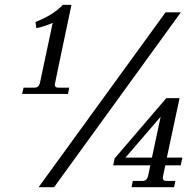

<svg xmlns="http://www.w3.org/2000/svg" viewBox="-20 -784 815 804"><path d="M264.6 -390.6H72.8L78.6 -417H124.5Q143.1 -417 147.5 -438L200.7 -688.5Q173.3 -675.3 132.3 -666L128.4 -691.9Q203.1 -721.2 243.2 -763.7H279.3Q209.5 -433.6 209.5 -430.2Q209.5 -417 222.7 -417H270ZM616.2 -124 652.8 -295.4 505.4 -124ZM709 0H530.8L536.1 -26.4H577.6Q595.7 -26.4 600.6 -48.8Q605.5 -71.3 609.4 -91.8H454.1L460 -120.6L676.3 -373H731.9L678.7 -124H743.7L736.8 -91.8H672.4Q661.6 -43 661.6 -39.6Q661.6 -26.4 675.3 -26.4H714.4ZM206.5 0H141.6L673.3 -732.4H737.3Z"/></svg>

Font: Munson
Style: Italic
Weight: 400
Italic angle: -12°
Designer: Paul James MIller
Foundry: High-Logic / Made with FontCreator
Version: Version 2.10;May 5, 2019;FontCreator 11.5.0.2430 64-bit